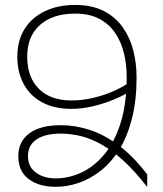

<svg xmlns="http://www.w3.org/2000/svg" viewBox="-20 -745 660 776"><path d="M283 -725Q352 -725 399.5 -700.5Q447 -676 476.5 -634Q506 -592 519 -540Q532 -488 532 -432Q532 -339 513.5 -266.5Q495 -194 463 -142Q431 -90 389 -56.5Q347 -23 300 -6.5Q253 10 205 10V-24Q257 -24 307.5 -47Q358 -70 400 -119Q442 -168 467 -246.5Q492 -325 492 -434Q492 -482 481.5 -527.5Q471 -573 447 -609.5Q423 -646 383 -668Q343 -690 283 -690Q194 -690 142 -644.5Q90 -599 90 -516Q90 -433 137 -386Q184 -339 269 -339Q312 -339 355 -349Q398 -359 436 -375.5Q474 -392 500 -410V-372Q471 -355 432 -339.5Q393 -324 351 -314.5Q309 -305 269 -305Q200 -305 151 -331Q102 -357 76 -405Q50 -453 50 -516Q50 -580 78.5 -626.5Q107 -673 160 -699Q213 -725 283 -725ZM575 11Q529 -49 484.5 -90.5Q440 -132 396.5 -157.5Q353 -183 310.5 -194Q268 -205 226 -205Q162 -205 127.5 -181.5Q93 -158 93 -114Q93 -71 125 -47.5Q157 -24 205 -24V10Q137 10 95.5 -21.5Q54 -53 54 -114Q54 -173 98.5 -206Q143 -239 226 -239Q282 -239 339.5 -221Q397 -203 456.5 -160Q516 -117 575 -40Z"/></svg>

Font: Noto Sans Armenian ExtraLight
Style: Regular
Weight: 250
Designer: Monotype Design Team
Foundry: Monotype Imaging Inc.
Version: Version 2.007